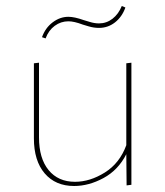

<svg xmlns="http://www.w3.org/2000/svg" viewBox="-20 -617 551 640"><path d="M418 -408V-1L402 1L401 -103Q374 -50 325 -23.5Q276 3 227 3Q165 3 129 -39Q93 -81 93 -156V-406L110 -408V-159Q110 -89 142 -50Q174 -11 230 -11Q280 -11 329.5 -42Q379 -73 401 -133V-406ZM120 -493Q131 -524 155.5 -542.5Q180 -561 208 -561Q228 -561 259 -550Q263 -549 279 -544Q295 -539 310 -539Q335 -539 355 -554.5Q375 -570 386 -597L398 -592Q387 -561 363.5 -542.5Q340 -524 310 -524Q293 -524 276 -529Q259 -534 256 -535Q227 -546 208 -546Q183 -546 162.5 -531Q142 -516 132 -489Z"/></svg>

Font: Ysabeau Thin
Style: Regular
Weight: 200
Designer: Christian Thalmann (Catharsis Fonts)
Version: Version 0.003